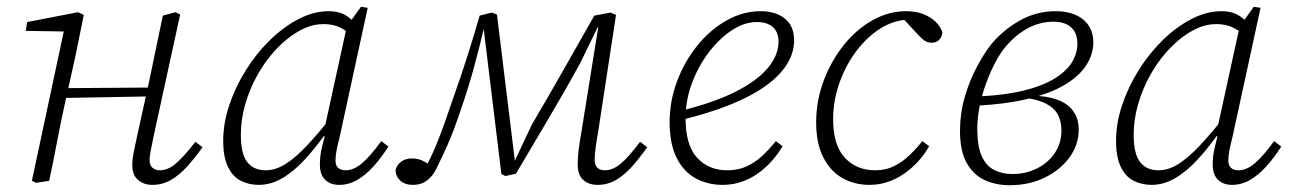

<svg xmlns="http://www.w3.org/2000/svg" viewBox="-20 -533 3803 566"><path d="M86 6 74 0 172 -459 181 -440 56 -442 60 -468 210 -497 227 -489 202 -366 170 -222Q158 -167 147.5 -111.5Q137 -56 125 0ZM153 -244 154 -273 435 -275 434 -249ZM429 12Q404 12 387 -2.5Q370 -17 370 -46Q370 -63 374 -83.5Q378 -104 384 -131L419 -290Q429 -339 439.5 -388.5Q450 -438 460 -487L498 -497L511 -490L433 -132Q429 -111 425 -92.5Q421 -74 421 -60Q421 -46 429.5 -38.5Q438 -31 451 -31Q475 -31 498.5 -51Q522 -71 556 -115L577 -99Q555 -68 532 -42.5Q509 -17 484 -2.5Q459 12 429 12Z M743 12Q714 12 690 0Q666 -12 652 -41Q638 -70 638 -118Q638 -170 656 -223.5Q674 -277 705 -326.5Q736 -376 776 -415Q816 -454 860.5 -477Q905 -500 949 -500Q970 -500 986 -494Q1002 -488 1014.5 -476.5Q1027 -465 1038 -448L1022 -422Q1004 -442 982.5 -452Q961 -462 934 -462Q904 -462 877 -449.5Q850 -437 825.5 -417Q801 -397 781 -373Q757 -345 736 -306.5Q715 -268 702.5 -224Q690 -180 690 -136Q690 -79 709 -55Q728 -31 763 -31Q792 -31 821 -49Q850 -67 884.5 -103.5Q919 -140 964 -197L967 -152H949Q915 -103 881.5 -66Q848 -29 813.5 -8.5Q779 12 743 12ZM980 12Q954 12 938.5 -3Q923 -18 923 -48Q923 -61 924.5 -74Q926 -87 929.5 -100.5Q933 -114 937 -131L932 -133L1004 -462L1009 -464L1044 -513L1064 -510L981 -128Q976 -109 972.5 -91.5Q969 -74 969 -60Q969 -45 977 -38Q985 -31 999 -31Q1023 -31 1047.5 -52Q1072 -73 1104 -117L1125 -101Q1104 -68 1081 -42.5Q1058 -17 1033 -2.5Q1008 12 980 12Z M1198 12Q1174 12 1160.5 0Q1147 -12 1146 -31Q1149 -46 1162 -56Q1175 -66 1195 -66Q1204 -66 1212.5 -64Q1221 -62 1231.5 -56.5Q1242 -51 1255 -40L1236 -19L1228 -30Q1238 -45 1248 -65.5Q1258 -86 1268.5 -112Q1279 -138 1290.5 -170Q1302 -202 1315 -241Q1338 -305 1358 -368Q1378 -431 1394 -487L1430 -496L1445 -490L1499 -49H1493L1548 -166Q1594 -244 1640 -325Q1686 -406 1732 -487L1780 -496L1796 -489L1744 -149Q1739 -121 1736 -99Q1733 -77 1733 -62Q1733 -46 1741 -38.5Q1749 -31 1763 -31Q1787 -31 1810.5 -51Q1834 -71 1867 -115L1888 -99Q1866 -68 1843.5 -42.5Q1821 -17 1796 -2.5Q1771 12 1742 12Q1715 12 1699 -3Q1683 -18 1683 -48Q1683 -68 1685.5 -89.5Q1688 -111 1694 -144L1746 -468L1757 -453H1742L1691 -348Q1646 -266 1598 -185Q1550 -104 1501 -21L1470 -14L1458 -20L1406 -447V-448Q1394 -396 1377.5 -335.5Q1361 -275 1341 -217Q1329 -181 1318.5 -153Q1308 -125 1298.5 -104Q1289 -83 1281 -66Q1273 -49 1265 -33Q1254 -12 1237.5 0Q1221 12 1198 12Z M2110 12Q2066 12 2030.5 -7.5Q1995 -27 1974.5 -68Q1954 -109 1954 -173Q1954 -235 1976 -293.5Q1998 -352 2035.5 -398.5Q2073 -445 2121.5 -472.5Q2170 -500 2222 -500Q2267 -500 2294 -478Q2321 -456 2321 -414Q2321 -379 2301 -345.5Q2281 -312 2239.5 -281.5Q2198 -251 2134 -225Q2070 -199 1983 -178L1981 -205Q2081 -229 2146 -261.5Q2211 -294 2243 -332Q2275 -370 2275 -410Q2275 -438 2258.5 -453Q2242 -468 2211 -468Q2174 -468 2137 -443.5Q2100 -419 2069 -378Q2038 -337 2019.5 -287Q2001 -237 2001 -184Q2001 -105 2035 -68Q2069 -31 2124 -31Q2156 -31 2181 -42.5Q2206 -54 2227 -73.5Q2248 -93 2267 -117L2287 -102Q2272 -77 2253.5 -56.5Q2235 -36 2212.5 -20.5Q2190 -5 2164.5 3.5Q2139 12 2110 12Z M2543 12Q2499 12 2463.5 -8Q2428 -28 2407 -69Q2386 -110 2386 -172Q2386 -237 2408.5 -296Q2431 -355 2468 -401Q2505 -447 2552.5 -473.5Q2600 -500 2651 -500Q2681 -500 2703 -491Q2725 -482 2739 -468Q2753 -454 2758 -438Q2757 -424 2748.5 -415.5Q2740 -407 2726 -407Q2712 -407 2700.5 -417Q2689 -427 2673 -445L2638 -483H2668V-474H2644Q2603 -469 2565.5 -442.5Q2528 -416 2499 -375Q2470 -334 2453 -284Q2436 -234 2436 -182Q2436 -105 2470.5 -68Q2505 -31 2560 -31Q2590 -31 2614 -42.5Q2638 -54 2659 -73.5Q2680 -93 2699 -117L2719 -102Q2705 -77 2686 -56.5Q2667 -36 2644.5 -20.5Q2622 -5 2596.5 3.5Q2571 12 2543 12Z M2956 13Q2915 13 2882 -2.5Q2849 -18 2829.5 -53Q2810 -88 2810 -148Q2810 -199 2824 -247Q2838 -295 2859 -334.5Q2880 -374 2900 -400Q2936 -444 2985.5 -472Q3035 -500 3092 -500Q3143 -500 3173 -475.5Q3203 -451 3203 -408Q3203 -374 3183 -342Q3163 -310 3120.5 -284Q3078 -258 3010 -241.5Q2942 -225 2846 -221V-248Q2936 -251 2995.5 -265.5Q3055 -280 3090.5 -302.5Q3126 -325 3141 -351Q3156 -377 3156 -404Q3156 -436 3137.5 -452.5Q3119 -469 3086 -469Q3043 -469 3005 -447Q2967 -425 2937 -386Q2923 -367 2909.5 -340Q2896 -313 2885 -282Q2874 -251 2867.5 -217.5Q2861 -184 2861 -152Q2861 -102 2874 -73Q2887 -44 2910.5 -32Q2934 -20 2964 -20Q3004 -20 3037 -36.5Q3070 -53 3089.5 -82Q3109 -111 3109 -148Q3109 -176 3098 -196Q3087 -216 3061.5 -228.5Q3036 -241 2992 -246L3044 -265L3042 -250Q3082 -247 3108 -234.5Q3134 -222 3147 -200.5Q3160 -179 3160 -151Q3160 -107 3133.5 -70Q3107 -33 3061 -10Q3015 13 2956 13Z M3375 12Q3346 12 3322 0Q3298 -12 3284 -41Q3270 -70 3270 -118Q3270 -170 3288 -223.5Q3306 -277 3337 -326.5Q3368 -376 3408 -415Q3448 -454 3492.5 -477Q3537 -500 3581 -500Q3602 -500 3618 -494Q3634 -488 3646.5 -476.5Q3659 -465 3670 -448L3654 -422Q3636 -442 3614.5 -452Q3593 -462 3566 -462Q3536 -462 3509 -449.5Q3482 -437 3457.5 -417Q3433 -397 3413 -373Q3389 -345 3368 -306.5Q3347 -268 3334.5 -224Q3322 -180 3322 -136Q3322 -79 3341 -55Q3360 -31 3395 -31Q3424 -31 3453 -49Q3482 -67 3516.5 -103.5Q3551 -140 3596 -197L3599 -152H3581Q3547 -103 3513.5 -66Q3480 -29 3445.5 -8.5Q3411 12 3375 12ZM3612 12Q3586 12 3570.5 -3Q3555 -18 3555 -48Q3555 -61 3556.5 -74Q3558 -87 3561.5 -100.5Q3565 -114 3569 -131L3564 -133L3636 -462L3641 -464L3676 -513L3696 -510L3613 -128Q3608 -109 3604.5 -91.5Q3601 -74 3601 -60Q3601 -45 3609 -38Q3617 -31 3631 -31Q3655 -31 3679.5 -52Q3704 -73 3736 -117L3757 -101Q3736 -68 3713 -42.5Q3690 -17 3665 -2.5Q3640 12 3612 12Z"/></svg>

Font: Source Serif 4 Light
Style: Italic
Weight: 300
Italic angle: -12°
Designer: Frank Grießhammer
Foundry: Adobe Systems Incorporated
Version: Version 4.004;hotconv 1.0.116;makeotfexe 2.5.65601